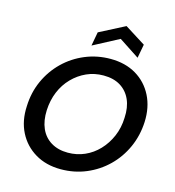

<svg xmlns="http://www.w3.org/2000/svg" viewBox="-133 -1040 1059 1163"><g transform="rotate(15 396.5 -458.5)"><path d="M354 12Q262 12 193.5 -29Q125 -70 89 -141Q53 -212 58 -304Q61 -391 94.5 -465Q128 -539 185 -594.5Q242 -650 316.5 -681Q391 -712 475 -712Q568 -712 636 -671.5Q704 -631 740 -559.5Q776 -488 772 -396Q768 -310 734.5 -235.5Q701 -161 644 -105.5Q587 -50 513 -19Q439 12 354 12ZM370 -96Q426 -96 475 -117.5Q524 -139 562 -179Q600 -219 623 -272.5Q646 -326 648 -389Q652 -455 630.5 -503Q609 -551 566 -577.5Q523 -604 460 -604Q403 -604 354 -582Q305 -560 266.5 -520.5Q228 -481 206 -428Q184 -375 181 -312Q178 -246 199.5 -197.5Q221 -149 265 -122.5Q309 -96 370 -96ZM341 -760 357 -847 516 -929 646 -847 630 -761 502 -845Z"/></g></svg>

Font: DM Sans 28pt SemiBold
Style: Italic
Weight: 600
Italic angle: -10°
Version: Version 4.004;gftools[0.9.30]